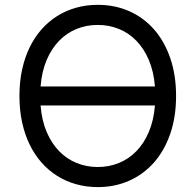

<svg xmlns="http://www.w3.org/2000/svg" viewBox="-20 -757 801 787"><path d="M701.7 -363.6Q701.7 -277.3 677.7 -208.3Q653.8 -139.2 611 -90.7Q568.2 -42.3 509.4 -16.2Q450.6 9.9 380.7 9.9Q334.2 9.9 292.3 -1.8Q250.4 -13.5 214.7 -35.9Q179 -58.2 150.4 -90.6Q121.8 -122.9 101.6 -164.4Q81.3 -206 70.5 -256Q59.7 -306.1 59.7 -363.6Q59.7 -421.2 70.5 -471.2Q81.3 -521.3 101.6 -562.9Q121.8 -604.4 150.4 -636.7Q179 -669 214.7 -691.4Q250.4 -713.8 292.3 -725.5Q334.2 -737.2 380.7 -737.2Q450.6 -737.2 509.4 -711.3Q568.2 -685.4 611 -636.9Q653.8 -588.4 677.7 -519.2Q701.7 -449.9 701.7 -363.6ZM615.1 -402.7Q610.1 -464.1 590 -511.2Q570 -558.2 538.7 -590.2Q507.5 -622.2 467 -638.5Q426.5 -654.8 380.7 -654.8Q334.9 -654.8 294.4 -638.5Q253.9 -622.2 222.7 -590.2Q191.4 -558.2 171.3 -511.2Q151.3 -464.1 146.3 -402.7ZM146.3 -324.6Q151.3 -263.1 171.3 -216.1Q191.4 -169 222.7 -137.1Q253.9 -105.1 294.4 -88.8Q334.9 -72.4 380.7 -72.4Q426.5 -72.4 467 -88.8Q507.5 -105.1 538.7 -137.1Q570 -169 590 -216.1Q610.1 -263.1 615.1 -324.6Z"/></svg>

Font: Fast_Sans
Style: Regular
Weight: 400
Designer: Rasmus Andersson
Foundry: rsms
Version: Version 3.018;git-588b23468